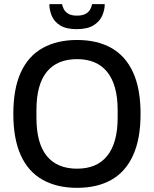

<svg xmlns="http://www.w3.org/2000/svg" viewBox="-20 -890 739 922"><path d="M350 12Q254 12 185 -26.5Q116 -65 80 -144Q44 -223 44 -343Q44 -464 80 -542.5Q116 -621 185 -659.5Q254 -698 350 -698Q447 -698 515 -659.5Q583 -621 619 -542.5Q655 -464 655 -343Q655 -223 619 -144Q583 -65 515 -26.5Q447 12 350 12ZM350 -80Q397 -80 433 -95Q469 -110 494 -140.5Q519 -171 532 -217Q545 -263 545 -325V-361Q545 -423 532 -469Q519 -515 494 -545.5Q469 -576 433 -591Q397 -606 350 -606Q303 -606 266.5 -591Q230 -576 205 -545.5Q180 -515 167.5 -469Q155 -423 155 -361V-325Q155 -263 167.5 -217Q180 -171 205 -140.5Q230 -110 266.5 -95Q303 -80 350 -80ZM348 -750Q298 -750 269 -768Q240 -786 228.5 -814Q217 -842 217 -870H278Q280 -859 286.5 -846Q293 -833 308 -824Q323 -815 349 -815Q377 -815 392 -824Q407 -833 414 -846.5Q421 -860 422 -870H483Q483 -842 470.5 -814Q458 -786 428.5 -768Q399 -750 348 -750Z"/></svg>

Font: Archivo SemiCondensed Medium
Style: Regular
Weight: 500
Width: 4
Designer: Hector Gatti
Foundry: Omnibus-Type
Version: Version 2.001